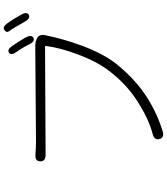

<svg xmlns="http://www.w3.org/2000/svg" viewBox="48 -933 904 1040"><g transform="rotate(-90 500.0 -413.0)"><path d="M309 16Q275 27 267 -1Q259 -29 294 -38Q381 -61 478 -125Q564 -181 633 -270Q685 -336 725 -443Q761 -538 771 -616Q772 -621 767 -621L182 -618Q145 -618 146 -647Q147 -676 183 -673L217 -671Q234 -670 251 -670L772 -674Q797 -674 817 -662Q836 -649 829 -618Q807 -514 772 -420Q729 -306 677 -239Q603 -146 518 -86Q421 -18 309 16ZM815 -684Q796 -674 780 -706Q761 -745 739 -775Q718 -804 734 -816Q751 -828 771 -799Q797 -762 817 -726Q834 -694 815 -684ZM940 -709Q921 -699 903 -730Q865 -798 852.5 -813.5Q840 -829 857 -841Q873 -854 895 -824Q920 -788 940 -751Q958 -720 940 -709Z"/></g></svg>

Font: Resource Han Rounded KR Light
Style: Regular
Weight: 300
Designer: Cyano Hao (round all glyphs); Ryoko NISHIZUKA 西塚涼子 (kana, bopomofo & ideographs); Paul D. Hunt (Latin, Greek & Cyrillic)
Foundry: Cyano Hao
Version: 0.990